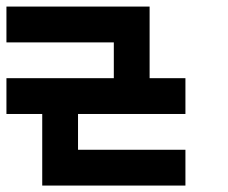

<svg xmlns="http://www.w3.org/2000/svg" viewBox="-20 -576 707 596"><path d="M333.3 -333.3V-444.4H0V-555.6H444.4V-333.3H555.6V-222.2H222.2V-111.1H555.6V0H111.1V-222.2H0V-333.3Z"/></svg>

Font: Pixeloid Mono
Style: Regular
Weight: 400
Monospace: yes
Designer: GGBotNet
Foundry: GGBotNet
Version: 0.5